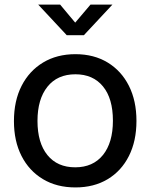

<svg xmlns="http://www.w3.org/2000/svg" viewBox="-20 -810 658 840"><path d="M310 10Q228 10 167.5 -26.5Q107 -63 74 -128Q41 -193 41 -280Q41 -369 74.5 -434.5Q108 -500 168.5 -536.5Q229 -573 310 -573Q391 -573 451 -536.5Q511 -500 544 -434.5Q577 -369 577 -281Q577 -193 544 -127.5Q511 -62 451 -26Q391 10 310 10ZM309 -78Q387 -78 430.5 -132Q474 -186 474 -282Q474 -379 430.5 -432Q387 -485 310 -485Q231 -485 187.5 -430.5Q144 -376 144 -281Q144 -185 187.5 -131.5Q231 -78 309 -78ZM272 -656 147 -790H243L309 -711L376 -790H472L347 -656Z"/></svg>

Font: BDO Grotesk
Style: Regular
Weight: 400
Designer: Deni Anggara
Foundry: Lokal Container
Version: Version 2.000